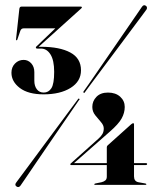

<svg xmlns="http://www.w3.org/2000/svg" viewBox="-20 -726 627 755"><path d="M400 -147Q400 -151 403 -154L495.5 -237Q500.5 -241.5 504 -241.5Q507 -241.5 507 -237V-84.5H554.5Q558.5 -84.5 558.5 -81Q558.5 -77 553 -77H507V-32.5Q507 -13 524 -9.5L551.5 -4.5Q555.5 -3.5 555.5 -1.5Q555.5 1 551.5 1H354.5Q350.5 1 350.5 -1.5Q350.5 -3 355 -4.5L379.5 -9.5Q389 -12 394.5 -16.8Q400 -21.5 400 -32V-77H259Q256.5 -77 256.5 -80Q256.5 -82 258.5 -83.5L368 -181.5Q378 -190.5 383 -199.5Q388 -208.5 388 -221Q388 -233.5 376.8 -246.2Q365.5 -259 354.2 -273.2Q343 -287.5 343 -305.5Q343 -328.5 359.2 -345.2Q375.5 -362 404.5 -362Q434.5 -362 452.5 -345.8Q470.5 -329.5 470.5 -305.5Q470.5 -282 458.2 -260Q446 -238 411.5 -208L271 -84.5H400ZM314 -363.5Q311.5 -358.5 309.5 -361.5Q306 -363 309 -367Q312.5 -371.5 330.2 -397Q348 -422.5 373.5 -459.8Q399 -497 427.2 -537.8Q455.5 -578.5 480.2 -614.8Q505 -651 521 -674.2Q537 -697.5 538 -699Q545.5 -710 554.5 -702.5Q558 -700 558 -695Q558 -690 554.5 -686.5Q553.5 -685 536.8 -662.5Q520 -640 493.8 -604.8Q467.5 -569.5 437.8 -529.8Q408 -490 381 -453.8Q354 -417.5 335.5 -392.8Q317 -368 314 -363.5ZM286 -335Q288.5 -340 291.5 -337.5Q295 -336 290 -331.5Q287 -327 269.5 -301.5Q252 -276 226.2 -238.5Q200.5 -201 172.2 -159.8Q144 -118.5 119 -81.8Q94 -45 77.8 -21.2Q61.5 2.5 60.5 4Q53.5 13.5 44.5 7Q36 1 45 -10Q46 -11.5 63 -34.2Q80 -57 106.2 -92.5Q132.5 -128 162.2 -168.2Q192 -208.5 219 -244.8Q246 -281 264.2 -305.8Q282.5 -330.5 286 -335ZM298.5 -449.5Q298.5 -406 257.8 -380.5Q217 -355 151.5 -355Q91 -355 58 -380Q25 -405 25 -440Q25 -462 39 -476.2Q53 -490.5 73 -490.5Q90.5 -490.5 102.8 -477Q115 -463.5 115 -442.5V-408.5Q115 -388 124.8 -375Q134.5 -362 152 -362Q171 -362 182 -379Q193 -396 193 -443.5Q193 -489 178.5 -512Q164 -535 141 -535H126.5Q121 -535 121 -539.5Q121 -542 124 -544L197.5 -614.5H73Q63.5 -614.5 60 -605L48 -570Q47 -567.5 45 -567.5Q43 -567.5 43 -571L56 -690.5Q57 -700 64.5 -700H298Q302 -700 302 -697Q302 -695 298.5 -692L132 -542H143Q214.5 -542 256.5 -519.5Q298.5 -497 298.5 -449.5Z"/></svg>

Font: Fraunces 144pt S000
Style: Bold
Weight: 700
Version: Version 1.000; ttfautohint (v1.8.3)